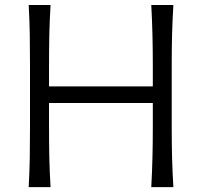

<svg xmlns="http://www.w3.org/2000/svg" viewBox="-20 -764 824 784"><path d="M97.2 0Q100.6 -62.5 101.6 -120.1Q102.5 -177.7 102.5 -246.6V-495.6Q102.5 -564.9 101.6 -622.8Q100.6 -680.7 97.2 -743.7H186.5Q182.6 -680.7 181.4 -622.8Q180.2 -564.9 180.2 -495.6V-411.1H604V-495.6Q604 -564.9 602.5 -622.8Q601.1 -680.7 597.7 -743.7H688Q684.1 -680.7 682.6 -622.8Q681.2 -564.9 681.2 -495.6V-246.6Q681.2 -177.7 682.6 -120.1Q684.1 -62.5 688 0H597.7Q601.1 -62.5 602.5 -120.1Q604 -177.7 604 -246.6V-343.3H180.2V-246.6Q180.2 -177.7 181.4 -120.1Q182.6 -62.5 186.5 0Z"/></svg>

Font: Pinar DS1 Regular
Style: Regular
Weight: 400
Designer: Amin Abedi
Version: Version 3.000